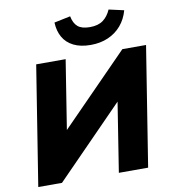

<svg xmlns="http://www.w3.org/2000/svg" viewBox="-99 -1032 999 1117"><g transform="rotate(-10 400.5 -473.0)"><path d="M36 0 148 -705H322L255 -282L246 -286L657 -705H797L685 0H512L579 -425L588 -421L176 0ZM481 -761Q421 -761 380 -781.5Q339 -802 318 -839Q297 -876 295 -926L391 -946Q399 -904 422.5 -884Q446 -864 494 -864Q543 -864 572 -885.5Q601 -907 618 -946L707 -926Q693 -875 661.5 -838Q630 -801 584 -781Q538 -761 481 -761Z"/></g></svg>

Font: Nunito Sans 9pt Black
Style: Italic
Weight: 900
Italic angle: -9°
Version: Version 3.101;gftools[0.9.27]